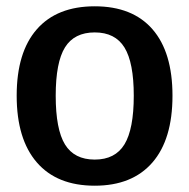

<svg xmlns="http://www.w3.org/2000/svg" viewBox="-20 -580 601 610"><path d="M33 -276Q33 -414 97 -487Q161 -560 281 -560Q401 -560 464.5 -487Q528 -414 528 -276Q528 -137 464 -63.5Q400 10 281 10Q161 10 97 -64Q33 -138 33 -276ZM405 -276Q405 -381 375.5 -429Q346 -477 281 -477Q216 -477 186.5 -429.5Q157 -382 157 -276Q157 -169 186.5 -121Q216 -73 281 -73Q346 -73 375.5 -121.5Q405 -170 405 -276Z"/></svg>

Font: Krub SemiBold
Style: Regular
Weight: 600
Version: Version 1.000; ttfautohint (v1.6)